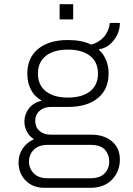

<svg xmlns="http://www.w3.org/2000/svg" viewBox="-20 -713 640 921"><path d="M195 188Q137 188 103 153Q69 118 69 66Q69 28 89.5 -1.5Q110 -31 143 -45Q121 -59 109 -81.5Q97 -104 97 -130Q97 -164 118 -192Q139 -220 180 -230Q145 -250 128 -283.5Q111 -317 111 -360Q111 -436 163 -478.5Q215 -521 306 -521Q374 -521 417 -499Q455 -509 478.5 -536Q502 -563 507 -603H555Q555 -557 526 -520Q497 -483 456 -477L455 -473Q477 -454 489 -424.5Q501 -395 501 -360Q501 -285 449.5 -242.5Q398 -200 306 -200H224Q191 -200 170 -181.5Q149 -163 149 -133Q149 -103 169.5 -85Q190 -67 224 -67H417Q480 -67 517.5 -34.5Q555 -2 555 52Q555 110 517 149Q479 188 412 188ZM208 142H415Q459 142 481.5 119Q504 96 504 61Q504 28 483 5Q462 -18 415 -18H208Q165 -18 142 5.5Q119 29 119 62Q119 95 142 118.5Q165 142 208 142ZM306 -245Q374 -245 412 -275Q450 -305 450 -360Q450 -415 412 -445Q374 -475 306 -475Q238 -475 200 -445Q162 -415 162 -360Q162 -305 200 -275Q238 -245 306 -245ZM266 -620V-693H331V-620Z"/></svg>

Font: Chivo Mono Medium Thin
Style: Regular
Weight: 250
Monospace: yes
Version: Version 1.008